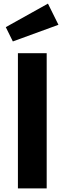

<svg xmlns="http://www.w3.org/2000/svg" viewBox="-20 -1041 358 1061"><path d="M245 -1021 12 -891 51 -812 303 -904ZM238 -747H79V0H238Z"/></svg>

Font: Glow Sans SC Normal
Style: Bold
Weight: 700
Designer: Ryoko NISHIZUKA (kana, bopomofo & ideographs); Paul D. Hunt (Latin, Greek & Cyrillic); Sandoll Communications, Soo-young
Version: Version 0.93